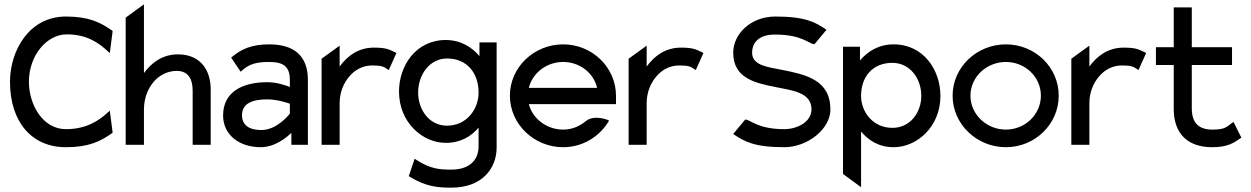

<svg xmlns="http://www.w3.org/2000/svg" viewBox="-20 -666 5751 883"><path d="M26 -290C26 -105 126 11 283 11C389 11 442 -16 496 -54L498 -56L485 -157L478 -151C434 -109 374 -72 283 -72C177 -72 113 -184 113 -290C113 -411 195 -508 287 -508C377 -508 433 -471 478 -428L485 -422L498 -523L496 -525C442 -563 389 -590 283 -590C113 -590 26 -432 26 -290Z M558 0H642V-161C642 -216 661 -260 687 -290C710 -317 747 -340 793 -340C844 -340 866 -304 866 -250V0H949V-254C949 -349 897 -416 799 -416C726 -416 677 -377 642 -330V-646L558 -585Z M1006 -135C1006 -46 1080 11 1179 11C1245 11 1298 -34 1320 -55V0H1396V-298C1396 -409 1333 -462 1218 -462C1137 -462 1089 -440 1047 -404L1043 -401L1087 -336L1091 -340C1126 -372 1159 -381 1218 -381C1285 -381 1313 -359 1313 -298V-266C1298 -272 1255 -288 1209 -288C1099 -288 1006 -246 1006 -135ZM1093 -136C1093 -193 1145 -209 1209 -209C1254 -209 1299 -194 1313 -189V-143C1305 -133 1251 -68 1182 -68C1128 -68 1093 -89 1093 -136Z M1459 0H1542V-191C1542 -244 1562 -287 1588 -316C1611 -343 1646 -365 1692 -365C1737 -365 1745 -359 1763 -347L1768 -344L1803 -422L1798 -425C1770 -438 1758 -447 1700 -447C1627 -447 1577 -408 1542 -360V-456L1459 -396Z M1815 -245C1815 -103 1923 -9 2030 -9C2098 -9 2146 -38 2181 -79V6C2181 75 2134 114 2056 114C2003 114 1960 112 1893 68L1887 64L1860 144L1863 146C1939 193 1994 197 2056 197C2197 197 2264 109 2264 12V-471H2185V-408C2151 -448 2100 -482 2030 -482C1892 -482 1815 -363 1815 -245ZM1903 -240C1903 -323 1956 -397 2036 -397C2127 -397 2181 -331 2181 -240C2181 -164 2126 -88 2036 -88C1952 -88 1903 -164 1903 -240Z M2325 -226C2325 -95 2436 11 2570 11C2658 11 2735 -36 2778 -106L2781 -111L2776 -114C2776 -114 2712 -141 2673 -108C2645 -85 2610 -70 2570 -70C2495 -70 2430 -119 2412 -187H2813V-225C2813 -356 2704 -462 2570 -462C2436 -462 2325 -357 2325 -226ZM2412 -262C2429 -330 2493 -381 2570 -381C2646 -381 2710 -331 2726 -262Z M2871 0H2954V-191C2954 -244 2974 -287 3000 -316C3023 -343 3058 -365 3104 -365C3149 -365 3157 -359 3175 -347L3180 -344L3215 -422L3210 -425C3182 -438 3170 -447 3112 -447C3039 -447 2989 -408 2954 -360V-456L2871 -396Z M3352 -50 3356 -47C3403 -16 3448 11 3587 11C3694 11 3799 -73 3799 -162C3799 -299 3686 -323 3575 -345C3517 -357 3439 -363 3439 -423C3439 -479 3481 -508 3546 -507C3667 -507 3700 -465 3723 -463H3726L3781 -529L3777 -532C3730 -563 3685 -590 3546 -590C3432 -590 3352 -509 3352 -424C3352 -305 3454 -284 3550 -265C3624 -250 3712 -241 3712 -163C3712 -105 3646 -72 3587 -72C3466 -72 3433 -114 3410 -116H3407Z M3857 134 3940 195V-61C3974 -21 4021 11 4090 11C4197 11 4305 -83 4305 -225C4305 -343 4228 -462 4090 -462C4020 -462 3970 -429 3935 -388V-451H3857ZM3940 -225C3940 -313 3993 -377 4084 -377C4164 -377 4217 -306 4217 -225C4217 -151 4168 -78 4084 -78C3994 -78 3940 -152 3940 -225Z M4361 -226C4361 -95 4472 11 4606 11C4740 11 4849 -95 4849 -226C4849 -357 4740 -462 4606 -462C4472 -462 4361 -357 4361 -226ZM4443 -226C4443 -312 4517 -381 4606 -381C4695 -381 4767 -312 4767 -226C4767 -140 4695 -70 4606 -70C4517 -70 4443 -140 4443 -226Z M4907 0H4990V-191C4990 -244 5010 -287 5036 -316C5059 -343 5094 -365 5140 -365C5185 -365 5193 -359 5211 -347L5216 -344L5251 -422L5246 -425C5218 -438 5206 -447 5148 -447C5075 -447 5025 -408 4990 -360V-456L4907 -396Z M5296 -367H5378V-160C5380 -50 5443 11 5555 11C5625 11 5653 -8 5686 -31L5689 -33L5653 -105L5648 -102C5619 -81 5614 -70 5555 -70C5490 -70 5461 -104 5461 -168V-367H5646V-449H5461V-632H5378V-449H5296Z"/></svg>

Font: Charger Sport
Style: SeBd
Weight: 600
Designer: Jasper
Foundry: Cannot Into Space Fonts
Version: Version 1.1